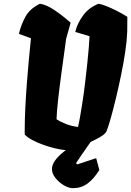

<svg xmlns="http://www.w3.org/2000/svg" viewBox="-20 -776 686 1005"><path d="M330.1 10.3Q303.7 8.8 271.5 1.2Q239.3 -6.3 207 -17.8Q174.8 -29.3 148.9 -43.2Q123 -57.1 109.4 -71.8V-95.2Q109.4 -148.4 112.5 -212.4Q115.7 -276.4 120.6 -339.8Q125.5 -403.3 130.4 -456.5Q135.3 -509.8 138.7 -542.2Q142.1 -574.7 142.1 -575.7L79.1 -598.6Q88.9 -643.6 112.5 -687.3Q136.2 -731 189 -756.3Q222.2 -752 264.4 -723.6Q306.6 -695.3 349.6 -657.2V-656.7L326.2 -573.2L300.3 -383.8Q291 -315.9 284.2 -254.6Q277.3 -193.4 275.9 -151.9Q298.3 -137.2 326.7 -126.5Q355 -115.7 388.2 -111.3Q392.6 -127.9 398.2 -159.7Q403.8 -191.4 409.4 -226.6Q415 -261.7 418.5 -287.6Q422.4 -316.9 427.2 -357.9Q432.1 -398.9 436.8 -442.6Q441.4 -486.3 444.6 -524.7Q447.8 -563 448.7 -586.4L374 -608.9Q383.8 -652.3 414.6 -694.6Q445.3 -736.8 496.1 -756.3Q512.2 -753.9 537.8 -743.7Q563.5 -733.4 592.3 -718.8Q621.1 -704.1 646.5 -688Q646.5 -656.2 646.2 -640.6Q646 -625 646 -613.8Q646 -610.8 645.5 -603.5Q644 -562 635.5 -504.6Q627 -447.3 614 -384.3Q601.1 -321.3 586.9 -262.5Q572.8 -203.6 560.1 -158.7Q547.4 -113.8 539.1 -92.8Q533.7 -78.6 516.8 -66.9Q500 -55.2 480.2 -45.7Q460.4 -36.1 444.8 -28.3Q410.6 -11.7 383.5 -2Q356.4 7.8 330.1 10.3ZM361.8 209Q339.4 209 313.7 193.6Q288.1 178.2 270 155.3Q252 132.3 252 109.9Q252 88.4 265.6 68.1Q279.3 47.9 299.8 29.8Q320.3 11.7 341.8 -2.9Q363.3 -17.6 378.9 -27.3L474.6 -61.5Q461.9 -43.9 443.6 -17.8Q425.3 8.3 407.5 34.2Q389.6 60.1 377.9 78.1L384.3 84.5L483.4 51.8L500 113.8Q470.2 161.6 437.3 185.3Q404.3 209 361.8 209Z"/></svg>

Font: Fruktur
Style: Italic
Weight: 400
Italic angle: -8°
Designer: Viktoriya Grabowska, Eben Sorkin
Foundry: Viktoriya Grabowska
Version: Version 1.008; ttfautohint (v1.8.4.7-5d5b)